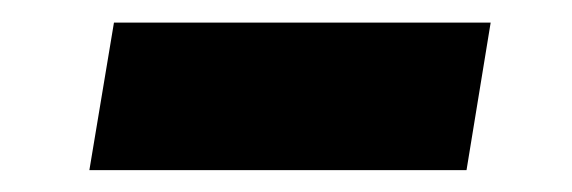

<svg xmlns="http://www.w3.org/2000/svg" viewBox="-20 -379 509 171"><path d="M417 -358.9 395.5 -227.5H59.6L81.5 -358.9Z"/></svg>

Font: Inter 16pt ExtraBold
Style: Italic
Weight: 800
Italic angle: -9.3988°
Version: Version 4.001;git-66647c0bb